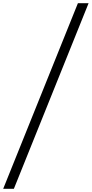

<svg xmlns="http://www.w3.org/2000/svg" viewBox="-27 -982 576 1205"><path d="M529 -962 60 203H-7L462 -962Z"/></svg>

Font: Matangi Light
Style: Regular
Weight: 400
Version: Version 3.002